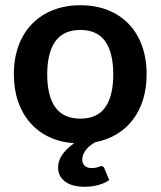

<svg xmlns="http://www.w3.org/2000/svg" viewBox="-20 -541 614 734"><path d="M160.5 -256.5Q160.5 -174 191.5 -130.8Q222.5 -87.5 287.5 -87.5Q351.5 -87.5 382.2 -130.5Q413 -173.5 413 -256.5Q413 -339.5 382.2 -383Q351.5 -426.5 287.5 -426.5Q222.5 -426.5 191.5 -382.8Q160.5 -339 160.5 -256.5ZM397.5 147.5Q381.5 159 356.8 166Q332 173 304 173Q255 173 228.5 152.8Q202 132.5 202 99.5Q202 74 218 50.5Q234 27 263.5 6.5Q211 3 168.5 -17Q126 -37 95.8 -71.2Q65.5 -105.5 49.2 -152.5Q33 -199.5 33 -257.5Q33 -318 51.2 -367Q69.5 -416 102.8 -450Q136 -484 183 -502.5Q230 -521 287.5 -521Q345 -521 391.8 -502.5Q438.5 -484 471.5 -450Q504.5 -416 522.5 -367Q540.5 -318 540.5 -257.5Q540.5 -204 526.8 -160Q513 -116 487.5 -82.8Q462 -49.5 425.8 -27.8Q389.5 -6 344.5 2.5Q335 8 326 14.8Q317 21.5 310 30Q303 38.5 298.8 48.2Q294.5 58 294.5 68.5Q294.5 84 304 92.8Q313.5 101.5 330 101.5Q339.5 101.5 345.5 100.2Q351.5 99 355.2 97.8Q359 96.5 361.8 95.2Q364.5 94 367 94Q375.5 94 379 102.5Z"/></svg>

Font: Lato 2
Style: Bold
Weight: 700
Designer: Lukasz Dziedzic with Adam Twardoch and Botio Nikoltchev
Foundry: tyPoland Lukasz Dziedzic
Version: Version 2.015; 2015-08-06; http://www.latofonts.com/